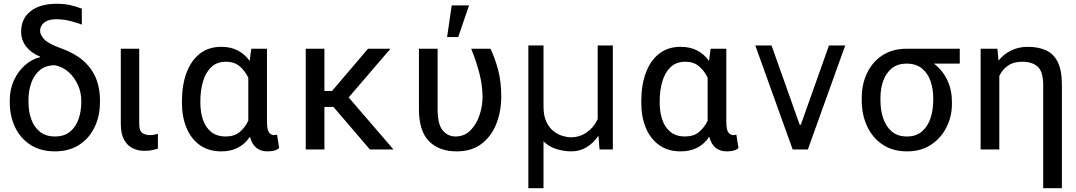

<svg xmlns="http://www.w3.org/2000/svg" viewBox="-20 -784 5643 1007"><path d="M90.9 -617.9Q90.9 -686.1 140.3 -725.1Q189.6 -764.2 277 -764.2Q315.3 -764.2 345.7 -757.8Q376.1 -751.4 409.1 -738.6V-654.8Q387.8 -663.4 350.9 -673.3Q313.9 -683.2 275.6 -683.2Q235.1 -683.2 212.7 -666.4Q190.3 -649.5 190.3 -620.7Q190.3 -602.6 210.8 -579.2Q231.2 -555.8 298.3 -531.2Q504.3 -459.2 504.3 -258.5V-248.6Q504.3 -175.4 476 -116.8Q447.8 -58.2 395.1 -24.1Q342.3 9.9 268.5 9.9Q193.2 9.9 140.1 -24.1Q87 -58.2 59.1 -116.8Q31.2 -175.4 31.2 -248.6V-258.5Q31.2 -315.3 52.9 -362.6Q74.6 -409.8 110.8 -441.8Q147 -473.7 190.3 -484.4V-487.2Q144.5 -505.3 117.7 -539.2Q90.9 -573.2 90.9 -617.9ZM129.3 -258.5V-248.6Q129.3 -199.6 144 -158.6Q158.7 -117.5 189.5 -92.9Q220.2 -68.2 268.5 -68.2Q316.1 -68.2 346.6 -92.9Q377.1 -117.5 391.7 -158.6Q406.2 -199.6 406.2 -248.6V-258.5Q406.2 -298.3 389.2 -337.2Q372.2 -376.1 341.3 -404.7Q310.4 -433.2 268.5 -441.8Q220.2 -441.8 189.5 -416.4Q158.7 -391 144 -349.3Q129.3 -307.5 129.3 -258.5Z M613.6 -528.4H710.2V-134.9Q710.2 -96.6 727.5 -85.9Q744.7 -75.3 767 -75.3Q777.7 -75.3 790.3 -77.8Q802.9 -80.3 808.2 -82.4V-4.3Q797.6 -1.1 780.2 3Q762.8 7.1 737.2 7.1Q703.8 7.1 675.8 -6.6Q647.7 -20.2 630.7 -51.3Q613.6 -82.4 613.6 -134.9Z M934.3 -244.3V-254.3Q934.3 -337.4 957.9 -401.5Q981.5 -465.6 1027.5 -502Q1073.5 -538.4 1140.3 -538.4Q1190.3 -538.4 1227.3 -519.2Q1264.2 -500 1289.4 -464.5L1297.9 -528.4H1380.3V-146.3Q1380.3 -102.6 1391.3 -89Q1402.3 -75.3 1417.3 -75.3Q1424.4 -75.3 1432.9 -78.1L1444.2 -7.1Q1428.3 4.6 1413 7.3Q1397.7 9.9 1381.7 9.9Q1348.4 9.9 1325.1 -8.2Q1301.8 -26.3 1290.8 -66.8Q1266 -29.5 1228.7 -9.8Q1191.4 9.9 1140.3 9.9Q1074.2 9.9 1028.2 -22.9Q982.2 -55.8 958.3 -113.1Q934.3 -170.5 934.3 -244.3ZM1030.9 -254.3V-244.3Q1030.9 -196 1044.4 -156.1Q1057.9 -116.1 1087.4 -92.2Q1116.8 -68.2 1164.4 -68.2Q1208.8 -68.2 1236.9 -91.4Q1264.9 -114.7 1282.3 -151.3V-376.4Q1264.6 -413.4 1236.5 -436.8Q1208.5 -460.2 1165.8 -460.2Q1117.5 -460.2 1087.9 -431.8Q1058.2 -403.4 1044.6 -356.5Q1030.9 -309.7 1030.9 -254.3Z M1920.1 0 1729 -223H1681.5V0H1583.5V-528.4H1681.5V-306.8H1721.2L1910.2 -528.4H2028.1L1808.6 -273.1L2043.7 0Z M2177.2 -528.4H2275.2V-210.2Q2275.2 -132.5 2301.8 -100.3Q2328.5 -68.2 2369 -68.2Q2415.1 -68.2 2446.7 -99.6Q2478.3 -131 2494.7 -179.2Q2511 -227.3 2511 -277Q2509.9 -342 2492.9 -404.8Q2475.9 -467.7 2451.3 -528.4H2552.2Q2574.6 -483.7 2591.8 -420.3Q2609 -356.9 2609 -277Q2609 -201.7 2583.8 -136.2Q2558.6 -70.7 2506.7 -30.4Q2454.9 9.9 2374.6 9.9Q2283 9.9 2230.1 -43.3Q2177.2 -96.6 2177.2 -211.6ZM2324.9 -589.5 2349.1 -755.7H2440L2383.2 -589.5Z M2751.1 -545.5H2830.6V-225.9Q2830.6 -176.1 2845.9 -144.5Q2861.2 -112.9 2884.2 -95.3Q2907.3 -77.8 2931.6 -70.8Q2956 -63.9 2974.1 -63.9Q3019.9 -63.9 3057.4 -89.8Q3094.8 -115.8 3114.7 -159.1V-545.5H3194.2V0H3124.6L3118.6 -72.1Q3093 -33.7 3056.5 -11.9Q3019.9 9.9 2976.9 9.9Q2937.1 9.9 2897.2 -2.7Q2857.2 -15.3 2830.6 -43V203.1H2751.1Z M3343.4 -244.3V-254.3Q3343.4 -337.4 3367 -401.5Q3390.6 -465.6 3436.6 -502Q3482.6 -538.4 3549.4 -538.4Q3599.4 -538.4 3636.4 -519.2Q3673.3 -500 3698.5 -464.5L3707 -528.4H3789.4V-146.3Q3789.4 -102.6 3800.4 -89Q3811.4 -75.3 3826.3 -75.3Q3833.5 -75.3 3842 -78.1L3853.3 -7.1Q3837.4 4.6 3822.1 7.3Q3806.8 9.9 3790.8 9.9Q3757.5 9.9 3734.2 -8.2Q3710.9 -26.3 3699.9 -66.8Q3675.1 -29.5 3637.8 -9.8Q3600.5 9.9 3549.4 9.9Q3483.3 9.9 3437.3 -22.9Q3391.3 -55.8 3367.4 -113.1Q3343.4 -170.5 3343.4 -244.3ZM3440 -254.3V-244.3Q3440 -196 3453.5 -156.1Q3467 -116.1 3496.4 -92.2Q3525.9 -68.2 3573.5 -68.2Q3617.9 -68.2 3646 -91.4Q3674 -114.7 3691.4 -151.3V-376.4Q3673.7 -413.4 3645.6 -436.8Q3617.5 -460.2 3574.9 -460.2Q3526.6 -460.2 3497 -431.8Q3467.3 -403.4 3453.7 -356.5Q3440 -309.7 3440 -254.3Z M4413 -545.5 4217 0H4137.4L3941.4 -545.5H4026.6L4174.4 -129.3H4180L4327.8 -545.5Z M4499.6 -258.5V-269.9Q4499.6 -343 4527.9 -401.6Q4556.1 -460.2 4608.8 -494.3Q4661.6 -528.4 4735.4 -528.4H5013.8V-450.3H4878.2Q4924 -415.5 4948.3 -364Q4972.7 -312.5 4972.7 -248.6V-238.6Q4972.7 -174.7 4944.8 -117.9Q4916.9 -61.1 4864.2 -25.6Q4811.4 9.9 4736.9 9.9Q4662.3 9.9 4609.2 -25.6Q4556.1 -61.1 4527.9 -121.8Q4499.6 -182.5 4499.6 -258.5ZM4597.7 -269.9V-258.5Q4597.7 -207.4 4612 -164.1Q4626.4 -120.7 4657.1 -94.5Q4687.9 -68.2 4736.9 -68.2Q4785.2 -68.2 4815.5 -94.5Q4845.9 -120.7 4860.3 -164.1Q4874.6 -207.4 4874.6 -258.5V-269.9Q4874.6 -318.2 4860.3 -359.2Q4845.9 -400.2 4815.2 -425.2Q4784.4 -450.3 4735.4 -450.3Q4687.1 -450.3 4656.8 -425.2Q4626.4 -400.2 4612 -359.2Q4597.7 -318.2 4597.7 -269.9Z M5549.4 -339.5V203.1H5451.3V-338.1Q5451.3 -407.3 5423.1 -433.8Q5394.9 -460.2 5340.6 -460.2Q5295.8 -460.2 5266.5 -439.8Q5237.2 -419.4 5221.2 -385.7V0H5123.2V-528.4H5211.3L5217 -465.9Q5244 -500 5283 -519.2Q5322.1 -538.4 5370.4 -538.4Q5425.1 -538.4 5465.2 -520.6Q5505.3 -502.8 5527.3 -459.5Q5549.4 -416.2 5549.4 -339.5Z"/></svg>

Font: Interface
Style: Regular
Weight: 400
Designer: Rasmus Andersson
Foundry: rsms
Version: Version 1.8